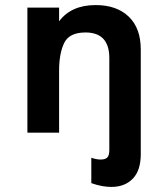

<svg xmlns="http://www.w3.org/2000/svg" viewBox="-20 -523 653 757"><path d="M340 199V99Q360 106 377 106Q395 106 403 98Q411 90 411 68V-294Q411 -395 317 -395Q253 -395 233 -353.5Q213 -312 213 -244V-204V0H88V-493H213V-439Q261 -503 357 -503Q440 -503 487.5 -457.5Q535 -412 535 -328V85Q535 149 503.5 181.5Q472 214 419 214Q382 214 340 199Z"/></svg>

Font: Hanken Grotesk
Style: Bold
Weight: 700
Designer: Alfredo Marco Pradil
Foundry: Hanken Design Co.
Version: Version 3.014